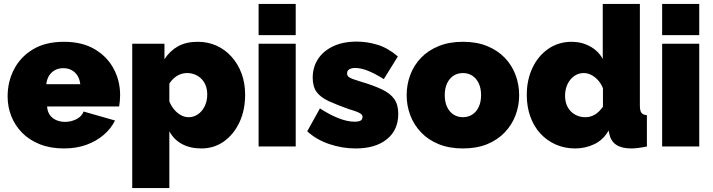

<svg xmlns="http://www.w3.org/2000/svg" viewBox="-20 -750 3648 983"><path d="M307 10Q238 10 184 -11.5Q130 -33 93.5 -70Q57 -107 38 -155Q19 -203 19 -256Q19 -332 52 -395.5Q85 -459 149 -497.5Q213 -536 307 -536Q401 -536 465 -498Q529 -460 562 -398Q595 -336 595 -263Q595 -248 593.5 -232.5Q592 -217 590 -205H221Q223 -177 236.5 -159.5Q250 -142 270.5 -134Q291 -126 313 -126Q344 -126 371.5 -140Q399 -154 408 -179L569 -133Q548 -91 510.5 -59Q473 -27 422 -8.5Q371 10 307 10ZM217 -319H391Q388 -345 376.5 -363Q365 -381 346.5 -391Q328 -401 304 -401Q280 -401 261.5 -391Q243 -381 231.5 -363Q220 -345 217 -319Z M1011 10Q954 10 912 -12.5Q870 -35 847 -78V213H657V-526H822V-447Q850 -490 891.5 -513Q933 -536 992 -536Q1045 -536 1089 -516Q1133 -496 1166 -459Q1199 -422 1217 -373Q1235 -324 1235 -265Q1235 -186 1206 -124Q1177 -62 1126.5 -26Q1076 10 1011 10ZM945 -150Q966 -150 983.5 -159Q1001 -168 1014 -184Q1027 -200 1034 -221Q1041 -242 1041 -266Q1041 -291 1033.5 -311Q1026 -331 1012 -345.5Q998 -360 979 -368Q960 -376 937 -376Q924 -376 911.5 -372.5Q899 -369 888 -362.5Q877 -356 866.5 -346Q856 -336 847 -322V-231Q856 -208 871.5 -189.5Q887 -171 906 -160.5Q925 -150 945 -150Z M1304 0V-526H1494V0ZM1304 -570V-730H1494V-570Z M1801 10Q1732 10 1665.5 -12.5Q1599 -35 1553 -78L1618 -195Q1667 -163 1712.5 -145Q1758 -127 1795 -127Q1816 -127 1826 -132.5Q1836 -138 1836 -151Q1836 -160 1829 -166Q1822 -172 1806.5 -178Q1791 -184 1767 -191Q1705 -213 1663.5 -232Q1622 -251 1601.5 -278.5Q1581 -306 1581 -352Q1581 -406 1608 -447.5Q1635 -489 1685.5 -513Q1736 -537 1807 -537Q1860 -537 1913.5 -520.5Q1967 -504 2017 -461L1945 -345Q1895 -376 1860.5 -389Q1826 -402 1799 -402Q1786 -402 1776.5 -399Q1767 -396 1762 -390Q1757 -384 1757 -374Q1757 -364 1764 -357.5Q1771 -351 1786 -345.5Q1801 -340 1824 -333Q1892 -313 1935 -292.5Q1978 -272 1998.5 -243Q2019 -214 2019 -167Q2019 -84 1960.5 -37Q1902 10 1801 10Z M2350 10Q2280 10 2226 -12Q2172 -34 2135.5 -72.5Q2099 -111 2080.5 -160Q2062 -209 2062 -263Q2062 -317 2080.5 -366.5Q2099 -416 2135.5 -454Q2172 -492 2226 -514Q2280 -536 2350 -536Q2421 -536 2474.5 -514Q2528 -492 2564.5 -454Q2601 -416 2619.5 -366.5Q2638 -317 2638 -263Q2638 -209 2619.5 -160Q2601 -111 2564.5 -72.5Q2528 -34 2474.5 -12Q2421 10 2350 10ZM2257 -263Q2257 -228 2269 -202.5Q2281 -177 2302 -163.5Q2323 -150 2350 -150Q2377 -150 2398 -163.5Q2419 -177 2431 -202.5Q2443 -228 2443 -263Q2443 -298 2431 -323.5Q2419 -349 2398 -362.5Q2377 -376 2350 -376Q2323 -376 2302 -362.5Q2281 -349 2269 -323.5Q2257 -298 2257 -263Z M2677 -264Q2677 -342 2706.5 -403.5Q2736 -465 2788 -500.5Q2840 -536 2907 -536Q2958 -536 3001 -512.5Q3044 -489 3066 -448V-730H3256V-210Q3256 -183 3264 -172.5Q3272 -162 3292 -160V0Q3243 10 3212 10Q3164 10 3136 -8Q3108 -26 3100 -63L3096 -82Q3069 -34 3023 -12Q2977 10 2925 10Q2871 10 2825.5 -10Q2780 -30 2746.5 -66.5Q2713 -103 2695 -153.5Q2677 -204 2677 -264ZM3067 -204V-298Q3058 -321 3042.5 -338.5Q3027 -356 3008 -366Q2989 -376 2969 -376Q2948 -376 2930.5 -367Q2913 -358 2900 -342Q2887 -326 2880 -305Q2873 -284 2873 -260Q2873 -235 2880.5 -215Q2888 -195 2902 -180.5Q2916 -166 2935 -158Q2954 -150 2977 -150Q2991 -150 3003 -153.5Q3015 -157 3026 -163.5Q3037 -170 3047.5 -180.5Q3058 -191 3067 -204Z M3370 0V-526H3560V0ZM3370 -570V-730H3560V-570Z"/></svg>

Font: Raleway Thin Black
Style: Regular
Weight: 900
Version: Version 4.026